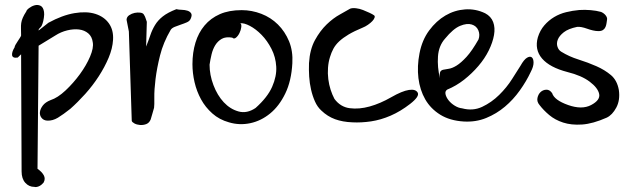

<svg xmlns="http://www.w3.org/2000/svg" viewBox="-20 -498 2557 777"><path d="M131.8 185.1Q149.4 197.3 157.2 211.4Q165 225.6 156.2 241.2Q148.4 250 141.8 253.7Q135.3 257.3 129.9 258.3Q124 259.8 119.1 258.3Q97.2 258.3 82.3 241.7Q67.4 225.1 67.4 195.8L65.4 -278.3L51.8 -265.1Q40.5 -263.2 34.9 -266.1Q29.3 -269 28.8 -275.6Q28.3 -282.2 31 -290Q33.7 -297.9 39.1 -306.6Q39.1 -310.1 42.7 -316.7Q46.4 -323.2 51.5 -330.8Q56.6 -338.4 61 -345.5Q65.4 -352.5 65.4 -354.5Q65.4 -371.1 64.9 -382.8Q64.5 -394.5 65.9 -404.8Q67.4 -415 72.3 -426.3Q77.1 -437.5 86.4 -451.7Q87.4 -457.5 97.7 -465.3Q107.9 -473.1 120.4 -476.6Q132.8 -480 144 -474.6Q155.3 -469.2 158.2 -449.7Q159.7 -440.4 157.5 -425.8Q155.3 -411.1 151.9 -401.9Q148.9 -393.6 146.5 -390.4Q144 -387.2 141.8 -385.3Q139.6 -383.3 137.9 -381.1Q136.2 -378.9 136.2 -374.5L175.8 -405.8Q231.9 -436.5 281.2 -444.8Q330.6 -453.1 366.2 -441.7Q401.9 -430.2 420.9 -403.1Q439.9 -376 437.5 -336.9Q435.5 -302.2 419.7 -264.4Q403.8 -226.6 379.6 -189.2Q355.5 -151.9 325 -117.9Q294.4 -84 264.6 -57.6Q235.8 -34.7 214.4 -21.7Q192.9 -8.8 171.4 -9.8Q156.2 -10.7 148.2 -21Q140.1 -31.2 141.6 -44.4Q143.1 -57.6 153.3 -71Q163.6 -84.5 184.6 -92.8Q213.4 -102.1 245.4 -132.1Q277.3 -162.1 303.5 -198Q329.6 -233.9 344.5 -269Q359.4 -304.2 355.5 -326.2Q352.5 -350.1 337.2 -363Q321.8 -376 299.6 -378.7Q277.3 -381.3 251.7 -375Q226.1 -368.7 204.1 -354.5L136.2 -313Z M501.5 -370.6 492.2 -418Q492.7 -429.7 502.9 -436.5Q513.2 -443.4 524.9 -445.8Q536.6 -448.2 547.9 -446.8Q559.1 -445.3 562.5 -438.5Q567.4 -430.2 568.4 -426.5Q569.3 -422.9 574.2 -409.7L571.3 -309.6Q581.1 -334 588.4 -355.7Q595.7 -377.4 607.4 -396.7Q619.1 -416 638.9 -431.6Q658.7 -447.3 693.8 -460.9Q703.1 -458.5 715.6 -458.3Q728 -458 738.3 -454.8Q748.5 -451.7 753.4 -444.1Q758.3 -436.5 751.5 -421.9Q747.6 -412.6 736.3 -407.7Q725.1 -402.8 711.7 -398.4Q698.2 -394 686.8 -389.2Q675.3 -384.3 670.9 -377.4Q640.6 -325.7 627.7 -273.7Q614.7 -221.7 609.4 -178Q604 -134.3 604.5 -103Q605 -71.8 603.5 -62Q601.1 -53.7 596.7 -38.1Q592.3 -22.5 589.8 -14.6Q584 -0.5 571.8 4.2Q559.6 8.8 546.6 7.8Q533.7 6.8 523.9 1.5Q514.2 -3.9 513.2 -8.8Z M758.8 -238.3Q758.8 -285.2 771 -325.4Q783.2 -365.7 807.9 -395Q832.5 -424.3 869.6 -440.7Q906.7 -457 958 -457Q999 -457 1037.6 -442.1Q1076.2 -427.2 1104.7 -398.9Q1133.3 -370.6 1149.7 -331.1Q1166 -291.5 1163.1 -242.2Q1159.2 -170.4 1134.5 -119.6Q1109.9 -68.8 1073.2 -38.8Q1036.6 -8.8 992.9 0.5Q949.2 9.8 906.7 -2.9Q867.7 -13.7 839.4 -38.8Q811 -64 793.5 -96.2Q775.9 -128.4 767.3 -165.5Q758.8 -202.6 758.8 -238.3ZM828.1 -236.3Q828.1 -194.8 843.8 -153.6Q859.4 -112.3 885.5 -84.2Q911.6 -56.2 945.6 -46.9Q979.5 -37.6 1014.2 -61Q1062.5 -104 1081.3 -146.7Q1100.1 -189.5 1097.9 -228.3Q1095.7 -267.1 1078.6 -300.3Q1061.5 -333.5 1038.6 -356.9Q1015.6 -380.4 991.5 -393.1Q967.3 -405.8 952.1 -403.8Q958 -400.9 956.5 -388.7Q955.1 -376.5 949.2 -364.5Q943.4 -352.5 935.1 -345.7Q926.8 -338.9 919.9 -345.7Q893.6 -350.1 877.4 -340.8Q861.3 -331.5 851.3 -315.4Q841.3 -299.3 836.2 -278.1Q831.1 -256.8 828.1 -236.3Z M1230.5 -242.7Q1233.9 -297.9 1254.6 -335.7Q1275.4 -373.5 1302 -399.2Q1328.6 -424.8 1356 -439.7Q1383.3 -454.6 1397 -462.9Q1406.2 -466.3 1420.9 -464.6Q1435.5 -462.9 1449 -457.5Q1462.4 -452.1 1475.1 -446.3Q1487.8 -440.4 1493.7 -436Q1498 -433.1 1495.8 -426.5Q1493.7 -419.9 1486.8 -412.6Q1480 -405.3 1469 -397.7Q1458 -390.1 1447.8 -386.2Q1413.6 -372.1 1390.6 -358.4Q1367.7 -344.7 1352.8 -330.8Q1337.9 -316.9 1329.3 -301Q1320.8 -285.2 1315.4 -267.1Q1309.1 -247.1 1307.4 -223.9Q1305.7 -200.7 1308.6 -177.7Q1311.5 -154.8 1318.1 -134.5Q1324.7 -114.3 1333.5 -97.7Q1357.9 -64.9 1395.5 -60.1Q1433.1 -55.2 1476.1 -67.1Q1519 -79.1 1563.2 -104.5Q1607.4 -129.9 1634.8 -134Q1662.1 -138.2 1670.4 -123Q1678.7 -107.9 1639.9 -77.6Q1601.1 -47.4 1561 -30Q1521 -12.7 1481.4 -6.8Q1441.9 -1 1406.2 -2.9Q1366.7 -4.4 1335.9 -15.6Q1305.2 -26.9 1280.8 -50.3Q1264.6 -64.9 1254.6 -87.4Q1244.6 -109.9 1238.8 -135.5Q1232.9 -161.1 1231.2 -188.2Q1229.5 -215.3 1230.5 -242.7Z M1677.7 -282.2Q1688 -335.9 1716.8 -374.8Q1745.6 -413.6 1782.7 -435.3Q1819.8 -457 1862.3 -460Q1904.8 -462.9 1943.4 -444.3Q1967.3 -431.6 1975.8 -408.7Q1984.4 -385.7 1979.2 -356.2Q1974.1 -326.7 1958 -293.9Q1941.9 -261.2 1916 -231Q1890.1 -200.7 1858.2 -175.5Q1826.2 -150.4 1789.6 -135.3Q1780.3 -128.9 1783 -116.7Q1785.6 -104.5 1795.4 -92Q1805.2 -79.6 1820.3 -70.3Q1835.4 -61 1850.1 -59.6Q1893.6 -47.9 1931.4 -65.7Q1969.2 -83.5 2000 -113.8Q2030.8 -144 2052.5 -178.5Q2074.2 -212.9 2086.4 -231.9Q2100.6 -257.3 2112.8 -264.4Q2125 -271.5 2132.1 -265.9Q2139.2 -260.3 2139.2 -244.4Q2139.2 -228.5 2127.9 -207Q2110.4 -169.4 2083.7 -132.1Q2057.1 -94.7 2023.2 -66.2Q1989.3 -37.6 1947.5 -20.5Q1905.8 -3.4 1856.4 -6.3Q1800.3 -9.8 1761.5 -33.9Q1722.7 -58.1 1700.9 -95.9Q1679.2 -133.8 1673.3 -181.9Q1667.5 -230 1677.7 -282.2ZM1760.3 -181.6Q1758.3 -200.7 1761.7 -207.3Q1765.1 -213.9 1773.7 -215.8Q1782.2 -217.8 1796.1 -219.7Q1810.1 -221.7 1827.9 -232.7Q1845.7 -243.7 1867.9 -267.8Q1890.1 -292 1916.5 -338.4Q1923.3 -357.4 1915.8 -375.2Q1908.2 -393.1 1888.9 -398.9Q1869.6 -404.8 1841.8 -393.3Q1814 -381.8 1781.2 -341.8Q1755.4 -313 1752.4 -269.3Q1749.5 -225.6 1760.3 -181.6Z M2276.4 -206.5Q2204.6 -225.1 2173.6 -261.2Q2142.6 -297.4 2156.7 -347.2Q2165.5 -375.5 2182.9 -395.5Q2200.2 -415.5 2222.7 -429Q2245.1 -442.4 2271 -448.7Q2296.9 -455.1 2324.2 -457.5Q2347.2 -459 2370.1 -457Q2393.1 -455.1 2412.6 -449.7Q2424.8 -444.3 2431.6 -435.1Q2438.5 -425.8 2436.5 -417.5Q2435.5 -412.6 2434.6 -404.5Q2433.6 -396.5 2430.4 -388.9Q2427.2 -381.3 2420.4 -376.7Q2413.6 -372.1 2401.9 -372.1Q2391.1 -372.1 2378.9 -375Q2366.7 -377.9 2355.2 -382.1Q2343.8 -386.2 2333.3 -388.2Q2322.8 -390.1 2315.4 -389.2Q2279.8 -381.8 2261.5 -367.4Q2243.2 -353 2237.3 -337.6Q2231.4 -322.3 2236.1 -308.6Q2240.7 -294.9 2251.5 -288.6Q2283.2 -269 2321.3 -257.1Q2359.4 -245.1 2393.3 -230.2Q2427.2 -215.3 2452.4 -194.1Q2477.5 -172.9 2484.4 -133.8Q2490.2 -92.8 2474.1 -62.7Q2458 -32.7 2435.5 -22Q2379.4 2.9 2335.7 5.9Q2292 8.8 2259 -2Q2226.1 -12.7 2202.6 -32.5Q2179.2 -52.2 2163.6 -72.8Q2151.9 -86.4 2155 -101.6Q2158.2 -116.7 2167.7 -125.5Q2177.2 -134.3 2190.7 -135Q2204.1 -135.7 2214.4 -121.1Q2223.1 -92.8 2279.1 -73Q2335 -53.2 2372.3 -73Q2409.7 -92.8 2404.8 -117.4Q2399.9 -142.1 2366.7 -167.2Q2333.5 -192.4 2276.4 -206.5Z"/></svg>

Font: AKL 022
Style: Regular
Weight: 400
Designer: AKL
Foundry: AKL
Version: Version 2.053;August 19, 2024;FontCreator 13.0.0.2675 64-bit